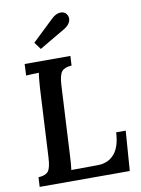

<svg xmlns="http://www.w3.org/2000/svg" viewBox="-101 -1020 799 1087"><g transform="rotate(-10 298.0 -476.0)"><path d="M37 0 40 -55Q81 -57 96.5 -76.5Q112 -96 115 -154L136 -553Q138 -578 140 -601Q142 -624 145 -637Q128 -637 106 -636Q84 -635 71 -634L74 -700H337L334 -645Q294 -643 277.5 -623.5Q261 -604 258 -546L237 -148Q236 -121 234 -98.5Q232 -76 230 -63L381 -64Q441 -64 477 -104.5Q513 -145 517 -229H572L555 0ZM179 -768 149 -809 273 -927Q297 -950 322 -951.5Q347 -953 359 -935Q372 -916 363.5 -893.5Q355 -871 327 -855Z"/></g></svg>

Font: Lora SemiBold
Style: Italic
Weight: 600
Italic angle: -3°
Designer: Olga Karpushina, Alexei Vanyashin (Cyrillic)
Foundry: Cyreal
Version: Version 3.011; ttfautohint (v1.8.4.7-5d5b)